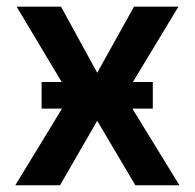

<svg xmlns="http://www.w3.org/2000/svg" viewBox="-20 -550 578 570"><path d="M268.6 -334 377.9 -530.3H509.8L374.5 -306.6H433.6V-227.5H373L512.7 0H381.8L268.6 -191.4L158.2 0H25.4L164.1 -227.5H103.5V-306.6H163.1L29.3 -530.3H161.1Z"/></svg>

Font: Pretendard JP SemiBold
Style: Regular
Weight: 600
Designer: Base glyphs from Inter by Rasmus Andersson; Hangeul glyphs from Noto Sans CJK(Source Han Sans) by Jang Soo-young and Kan
Foundry: Kil Hyung-jin
Version: Version 1.309